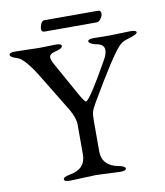

<svg xmlns="http://www.w3.org/2000/svg" viewBox="-86 -848 794 924"><g transform="rotate(-10 310.5 -386.0)"><path d="M194 -777H457Q462 -777 466 -773Q470 -769 470 -759.5Q470 -750 460.5 -736.5Q451 -723 439 -723H184Q179 -723 174.5 -726.5Q170 -730 170 -738.5Q170 -747 176 -762Q182 -777 194 -777ZM427 5 310 0 182 5Q153 5 153 -6.5Q153 -18 186 -24Q264 -38 264 -108V-256Q264 -285 239 -330L122 -522Q67 -610 33.5 -620Q0 -630 0 -641.5Q0 -653 29 -653L146 -650L226 -652Q255 -652 255 -641Q255 -628 222.5 -620.5Q190 -613 190 -596Q190 -583 203 -560L295 -395Q317 -357 323 -357Q340 -357 440 -534Q458 -564 458 -585Q458 -614 417 -620Q406 -622 395 -628Q384 -634 384 -640Q384 -651 413 -651L488 -650L592 -653Q621 -653 621 -642.5Q621 -632 568 -617Q544 -610 528 -592Q487 -548 369 -346Q351 -315 347.5 -301Q344 -287 344 -256V-108Q344 -74 364.5 -52.5Q385 -31 420.5 -24.5Q456 -18 456 -6.5Q456 5 427 5Z"/></g></svg>

Font: EB Garamond
Style: Regular
Weight: 400
Version: Version 0.012